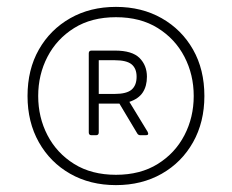

<svg xmlns="http://www.w3.org/2000/svg" viewBox="-20 -773 674 558"><path d="M317 -235Q242 -235 184 -268Q126 -301 93 -359.5Q60 -418 60 -494Q60 -571 93 -629Q126 -687 184 -720Q242 -753 317 -753Q392 -753 450 -720Q508 -687 541 -629Q574 -571 574 -494Q574 -418 541 -359.5Q508 -301 450 -268Q392 -235 317 -235ZM317 -265Q388 -265 438.5 -296.5Q489 -328 516 -380Q543 -432 543 -494Q543 -556 516 -608Q489 -660 438.5 -691.5Q388 -723 317 -723Q246 -723 195.5 -691.5Q145 -660 118 -608Q91 -556 91 -494Q91 -432 118 -380Q145 -328 195.5 -296.5Q246 -265 317 -265ZM246 -380Q238 -380 238 -388V-618Q238 -626 246 -626H314Q364 -626 385.5 -604.5Q407 -583 407 -550Q407 -523 395 -504.5Q383 -486 356 -477L409 -390Q414 -380 404 -380H388Q382 -380 379 -385L327 -472Q321 -472 314 -472H267V-388Q267 -380 259 -380ZM313 -598H267V-500H313Q348 -500 362.5 -512.5Q377 -525 377 -550Q377 -574 362.5 -586Q348 -598 313 -598Z"/></svg>

Font: LINE Seed Sans Thin
Style: Regular
Weight: 250
Designer: LINE VX Design & Dalton Maag Ltd & Sandoll Inc
Foundry: Dalton Maag Ltd
Version: Version 1.003